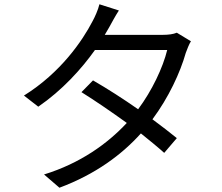

<svg xmlns="http://www.w3.org/2000/svg" viewBox="-20 -834 1040 898"><path d="M536 -785 445 -814C439 -788 423 -753 413 -735C366 -644 264 -494 92 -387L159 -335C271 -412 360 -510 424 -600H762C742 -518 691 -410 626 -323C556 -372 481 -420 415 -458L361 -403C425 -363 501 -311 573 -259C483 -162 355 -70 186 -18L258 44C427 -19 550 -111 639 -210C680 -177 718 -146 748 -119L807 -188C775 -214 735 -245 693 -276C769 -378 823 -495 849 -587C855 -603 864 -627 873 -641L807 -681C790 -674 768 -671 741 -671H470L491 -707C501 -725 519 -759 536 -785Z"/></svg>

Font: Noto Sans CJK SC
Style: Regular
Weight: 400
Designer: Ryoko NISHIZUKA 西塚涼子 (kana, bopomofo & ideographs); Paul D. Hunt (Latin, Greek & Cyrillic); Sandoll Communications 산돌커뮤니
Foundry: Adobe
Version: Version 2.004;hotconv 1.0.118;makeotfexe 2.5.65603